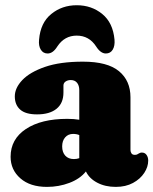

<svg xmlns="http://www.w3.org/2000/svg" viewBox="-20 -720 600 752"><path d="M21.5 -106Q21.5 -175 81.5 -214.8Q141.5 -254.5 243.5 -254.5Q270 -254.5 290.5 -251V-367Q290.5 -385 281.8 -395.8Q273 -406.5 257 -406.5Q245.5 -406.5 237 -400.8Q228.5 -395 228.5 -385V-357.5Q228.5 -316 201.5 -294Q174.5 -272 125 -272Q80 -272 59 -290.8Q38 -309.5 38 -342.5Q38 -375.5 67.5 -406.5Q97 -437.5 156.2 -458Q215.5 -478.5 305 -478.5Q401 -478.5 446 -441.2Q491 -404 491 -339V-132.5Q491 -125.5 494.8 -119.5Q498.5 -113.5 508 -113.5Q513.5 -113.5 516.8 -115Q520 -116.5 523 -118.5Q525.5 -120 528.5 -121.2Q531.5 -122.5 535.5 -122.5Q547.5 -122.5 554 -113.2Q560.5 -104 560.5 -91Q560.5 -66.5 545 -42.8Q529.5 -19 501 -3.5Q472.5 12 433.5 12Q392 12 360.8 -4.5Q329.5 -21 316.5 -48.5Q293.5 -19.5 252 -3.8Q210.5 12 164 12Q98 12 59.8 -21.5Q21.5 -55 21.5 -106ZM223.5 -146.5Q223.5 -123.5 235.8 -110.2Q248 -97 269.5 -97Q280.5 -97 290.5 -100.5V-191Q280 -195.5 266.5 -195.5Q247 -195.5 235.2 -182Q223.5 -168.5 223.5 -146.5ZM280.5 -580.5Q232.5 -580.5 204.5 -538Q187.5 -510.5 166.5 -510.5Q149 -510.5 139.8 -525.5Q130.5 -540.5 133 -564.5Q138.5 -631 180.8 -665.2Q223 -699.5 280.5 -699.5Q338.5 -699.5 380.5 -665.2Q422.5 -631 428.5 -564.5Q430.5 -540.5 421.5 -525.5Q412.5 -510.5 394.5 -510.5Q374 -510.5 356.5 -538Q329 -580.5 280.5 -580.5Z"/></svg>

Font: Fraunces 72pt S100 Black
Style: Regular
Weight: 900
Version: Version 1.000; ttfautohint (v1.8.3)